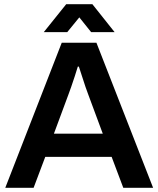

<svg xmlns="http://www.w3.org/2000/svg" viewBox="-20 -888 749 908"><path d="M5 0 272 -686H436L704 0H563L508 -146H194L139 0ZM235 -256H466L397 -442Q392 -455 384 -478Q376 -501 368 -527Q360 -553 353 -573H348Q342 -553 333.5 -527Q325 -501 317 -478Q309 -455 304 -442ZM187 -736 293 -868H417L522 -736H411L327 -841L383 -840L298 -736Z"/></svg>

Font: Archivo Variable SemiBold
Style: Regular
Weight: 600
Designer: Hector Gatti
Foundry: Omnibus-Type
Version: Version 2.001